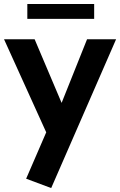

<svg xmlns="http://www.w3.org/2000/svg" viewBox="-27 -725 602 962"><path d="M229.5 217.3 104 170.4 204.6 -62 -6.8 -528.3H146.5L281.7 -209.5L409.2 -528.3H554.7ZM109.9 -630.4V-705.1H444.8V-630.4Z"/></svg>

Font: Comme
Style: Bold
Weight: 700
Version: Version 1.000;gftools[0.9.27]